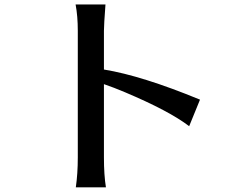

<svg xmlns="http://www.w3.org/2000/svg" viewBox="-20 -796 1040 847"><path d="M313.5 -776.4H445.3Q438.5 -685.5 438.5 -660.2V-489.3Q606.4 -461.9 862.3 -356.4L814.5 -239.3Q726.6 -306.6 532.2 -388.7Q481.4 -410.2 438.5 -424.8V-101.6Q438.5 -23.4 447.3 30.3H314.5Q323.2 -30.3 323.2 -101.6V-660.2Q323.2 -724.6 313.5 -776.4Z"/></svg>

Font: GenEi LateMin v2
Style: Medium
Weight: 500
Designer: o_tamon (Modified)
Foundry: o_tamon / Adobe Systems Incorporated / FONT 910 / Philipp H. Poll
Version: Version 2.1;Original Version 1.004